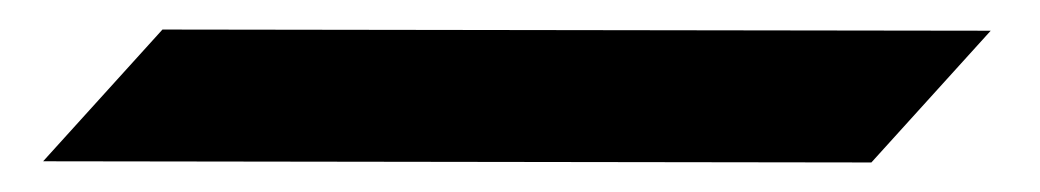

<svg xmlns="http://www.w3.org/2000/svg" viewBox="-20 -20 704 130"><path d="M9.2 89.2 90 0 650.8 0.8 570 90Z"/></svg>

Font: Chomsky
Style: Regular
Weight: 400
Version: Version 2.3